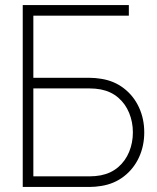

<svg xmlns="http://www.w3.org/2000/svg" viewBox="-20 -740 621 760"><path d="M70 0V-720H490V-678H112V-432H335Q357 -432 381 -428Q432 -420 470.5 -390.2Q509 -360.5 530 -315.2Q551 -270 551 -216Q551 -162 530 -116.8Q509 -71.5 470.5 -41.8Q432 -12 381 -4Q357 0 335 0ZM335 -42Q357.5 -42 379 -46Q419.5 -54 448 -78.5Q476.5 -103 491.2 -139Q506 -175 506 -216Q506 -257 491.2 -293Q476.5 -329 448 -353.5Q419.5 -378 379 -386Q357.5 -390 335 -390H112V-42Z"/></svg>

Font: Manrope
Style: Regular
Weight: 400
Designer: Mikhail Sharanda
Foundry: Mikhail Sharanda
Version: Version 4.503